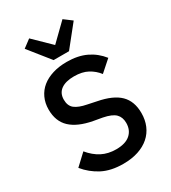

<svg xmlns="http://www.w3.org/2000/svg" viewBox="-228 -1064 1055 1188"><g transform="rotate(-30 299.0 -470.0)"><path d="M295 12Q207 12 145.5 -20Q84 -52 40 -106L118 -179Q155 -134 199.5 -111Q244 -88 301 -88Q368 -88 402 -118Q436 -148 436 -199Q436 -240 412 -264Q388 -288 327 -300L265 -311Q163 -330 112 -378Q61 -426 61 -510Q61 -556 78.5 -593.5Q96 -631 127.5 -656.5Q159 -682 204 -696Q249 -710 305 -710Q384 -710 442 -682.5Q500 -655 541 -603L462 -533Q435 -568 396 -589Q357 -610 299 -610Q239 -610 206 -586Q173 -562 173 -516Q173 -472 200 -450.5Q227 -429 284 -418L346 -405Q451 -385 499.5 -337Q548 -289 548 -205Q548 -156 531 -116Q514 -76 481.5 -47.5Q449 -19 402 -3.5Q355 12 295 12ZM241 -760 121 -910 177 -952 296 -836 415 -952 471 -910 351 -760Z"/></g></svg>

Font: IBM Plex Sans Arabic Medm
Style: Regular
Weight: 500
Designer: Mike Abbink, Paul van der Laan, Pieter van Rosmalen, Wael Morcos, Khajak Apelian
Foundry: Bold Monday
Version: Version 1.005